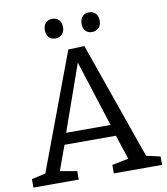

<svg xmlns="http://www.w3.org/2000/svg" viewBox="-94 -952 896 1030"><g transform="rotate(-10 354.5 -437.0)"><path d="M405 -700 629 -63 705 -46V0H442V-46L532 -64L488 -197H208L159 -62L251 -46V0H4V-46L80 -63L317 -697ZM470 -259 355 -619 228 -259ZM211 -822Q211 -846 225 -860Q239 -874 260 -874Q283 -874 296.5 -859.5Q310 -845 310 -820Q310 -796 295.5 -781.5Q281 -767 260 -767Q236 -767 223.5 -781.5Q211 -796 211 -822ZM411 -820Q411 -845 424.5 -859.5Q438 -874 460 -874Q483 -874 496.5 -859.5Q510 -845 510 -820Q510 -796 495.5 -781.5Q481 -767 460 -767Q437 -767 424 -781Q411 -795 411 -820Z"/></g></svg>

Font: Bitter Pro
Style: Regular
Weight: 400
Designer: Sol Matas, and Bitter project Authors
Foundry: Sol Matas
Version: Version 1.010